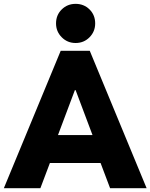

<svg xmlns="http://www.w3.org/2000/svg" viewBox="-28 -986 788 1006"><path d="M-7.8 0 290 -719.7H442.4L740.2 0H548.8L482.4 -175.8L468.8 -246.1L368.2 -513.7H364.3L263.7 -246.1L250 -175.8L183.6 0ZM168 -131.8V-278.3H564.5V-131.8ZM368.2 -760.7Q325.2 -760.7 295.4 -790.8Q265.6 -820.8 265.6 -863.3Q265.6 -907.2 295.4 -936.5Q325.2 -965.8 368.2 -965.8Q411.6 -965.8 441.2 -936.5Q470.7 -907.2 470.7 -863.3Q470.7 -820.8 441.2 -790.8Q411.6 -760.7 368.2 -760.7Z"/></svg>

Font: Reddit Sans Black
Style: Regular
Weight: 900
Version: Version 1.014